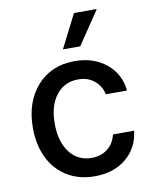

<svg xmlns="http://www.w3.org/2000/svg" viewBox="-88 -848 742 926"><g transform="rotate(-10 283.5 -385.5)"><path d="M301.3 11.2Q223.6 11.2 165.5 -24.9Q107.4 -61 77.1 -124.5Q46.9 -188 46.9 -270Q46.9 -396 116.2 -474.4Q185.5 -552.7 300.3 -552.7Q393.1 -552.7 455.1 -502.2Q517.1 -451.7 525.4 -369.1H421.9Q413.1 -409.7 381.6 -436.3Q350.1 -462.9 301.8 -462.9Q234.9 -462.9 194.6 -411.4Q154.3 -359.9 154.3 -272.9Q154.3 -183.6 194.3 -131.1Q234.4 -78.6 301.8 -78.6Q347.7 -78.6 379.6 -103.5Q411.6 -128.4 421.9 -172.4H525.4Q516.6 -90.8 456.3 -39.8Q396 11.2 301.3 11.2ZM255.4 -618.2 338.4 -781.7H450.2L340.3 -618.2Z"/></g></svg>

Font: Karasuma Gothic
Style: Regular
Weight: 500
Designer: Rasmus Andersson / Ryoko Nishizuka
Foundry: Genbu
Version: Version 1.00